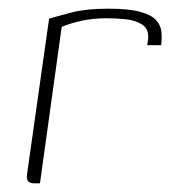

<svg xmlns="http://www.w3.org/2000/svg" viewBox="-20 -422 396 442"><path d="M72 0H58Q50 0 45.5 -4Q41 -8 42 -19L93 -379Q113 -385 145.5 -393.5Q178 -402 230 -402Q276 -402 302 -395Q328 -388 339 -376Q350 -364 351.5 -349Q353 -334 351 -318H319L321 -332Q323 -355 308 -365Q293 -375 271 -377.5Q249 -380 226 -380Q194 -380 167 -374Q140 -368 122 -360Z"/></svg>

Font: Genos Thin ExtraLight
Style: Italic
Weight: 250
Italic angle: -8°
Version: Version 1.010